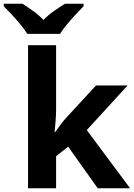

<svg xmlns="http://www.w3.org/2000/svg" viewBox="-71 -1000 711 1020"><path d="M227 -760V-420Q227 -389 224.5 -358.5Q222 -328 219 -297H221Q236 -318 252 -339.5Q268 -361 286 -380L439 -546H607L390 -309L620 0H448L291 -221L227 -170V0H78V-760ZM74 -820Q60 -843 37.5 -870Q15 -897 -9 -923Q-33 -949 -51 -967V-980H48Q74 -964 104 -942.5Q134 -921 160 -894Q186 -921 217 -942.5Q248 -964 274 -980H373V-967Q355 -949 331 -923Q307 -897 284.5 -870Q262 -843 248 -820Z"/></svg>

Font: Noto IKEA Arabic
Style: Bold
Weight: 700
Designer: Monotype Design Team
Foundry: Monotype Imaging Inc.
Version: Version 1.200